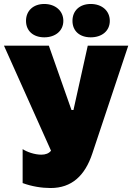

<svg xmlns="http://www.w3.org/2000/svg" viewBox="-23 -930 666 967"><path d="M200 -742C255 -742 296 -774 296 -825C296 -876 255 -910 200 -910C145 -910 108 -876 108 -825C108 -774 145 -742 200 -742ZM434 -742C490 -742 530 -774 530 -825C530 -876 490 -910 434 -910C378 -910 342 -876 342 -825C342 -774 378 -742 434 -742ZM232 17C338 17 405 -45 442 -157L623 -700H419L347 -376H337L223 -700H-3L234 -171C223 -157 206 -151 185 -151C151 -151 112 -165 91 -179V-8C137 9 187 17 232 17Z"/></svg>

Font: Fixel Text Black
Style: Regular
Weight: 900
Width: 4
Designer: AlfaBravo + MacPaw
Foundry: Kyrylo Tkachov, Marchela Mozhyna, Serhii Makarenko, Maria Weinstein, Zakhar Kryvoshyya
Version: Version 1.211